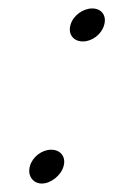

<svg xmlns="http://www.w3.org/2000/svg" viewBox="-20 -434 268 454"><path d="M147 -376C140 -354 153 -336 176 -336C198 -336 220 -353 226 -374C233 -396 221 -414 198 -414C176 -414 153 -397 147 -376ZM51 -42C44 -20 57 0 79 0C100 0 124 -19 130 -40C137 -62 124 -80 101 -80C79 -80 57 -63 51 -42Z"/></svg>

Font: SolarCharger
Style: 352
Weight: 300
Designer: Mew Too
Foundry: Cannot Into Space Fonts/KineticPlasma Fonts
Version: Version 1.100